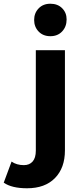

<svg xmlns="http://www.w3.org/2000/svg" viewBox="-113 -807 440 1029"><path d="M-93 172 -51 59Q-24 78 15 78Q45 78 62 58.5Q79 39 79 0V-538H235V-1Q235 93 181.5 147.5Q128 202 32 202Q-50 202 -93 172ZM70 -700Q70 -737 94 -762Q118 -787 157 -787Q196 -787 220 -763Q244 -739 244 -703Q244 -664 220 -638.5Q196 -613 157 -613Q118 -613 94 -638Q70 -663 70 -700Z"/></svg>

Font: Idrija
Style: Bold
Weight: 700
Designer: Julieta Ulanovsky
Foundry: Julieta Ulanovsky
Version: Version 7.200